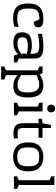

<svg xmlns="http://www.w3.org/2000/svg" viewBox="1170 -1931 985 3365"><g transform="rotate(90 1662.5 -248.5)"><path d="M459 -428Q459 -347 363 -347L319 -447Q240 -447 200 -429Q160 -411 144.5 -370.5Q129 -330 129 -253Q129 -174 146.5 -132Q164 -90 200.5 -74Q237 -58 300 -58Q343 -58 378 -63.5Q413 -69 451 -83V-11Q420 1 378.5 7.5Q337 14 296 14Q172 14 106.5 -45.5Q41 -105 41 -250Q41 -391 107.5 -453.5Q174 -516 308 -516Q391 -516 425 -495Q459 -474 459 -428Z M1074 -55V0H955L929 -72Q888 -30 840.5 -10Q793 10 734 10Q638 10 592 -27Q546 -64 546 -147Q546 -235 601 -274.5Q656 -314 778 -314Q826 -314 862.5 -305.5Q899 -297 922 -285V-324Q922 -370 910.5 -395.5Q899 -421 869.5 -432.5Q840 -444 784 -444Q683 -444 574 -420V-492Q685 -516 786 -516Q880 -516 927.5 -497Q975 -478 990.5 -442Q1006 -406 1006 -342V-85ZM748 -62Q796 -62 840.5 -79.5Q885 -97 922 -128V-228Q866 -244 787 -244Q700 -244 667 -222Q634 -200 634 -153Q634 -104 658.5 -83Q683 -62 748 -62Z M1688 -249Q1688 -150 1666 -93.5Q1644 -37 1600.5 -13.5Q1557 10 1489 10Q1430 10 1383.5 -8.5Q1337 -27 1297 -65V139L1375 169V224H1145V169L1213 139V-417L1145 -445V-502H1256L1287 -454Q1340 -487 1386 -501.5Q1432 -516 1480 -516Q1580 -516 1634 -453Q1688 -390 1688 -249ZM1600 -241Q1600 -344 1567.5 -393.5Q1535 -443 1460 -443Q1425 -443 1392.5 -434Q1360 -425 1297 -402V-128Q1379 -63 1472 -63Q1517 -63 1545 -78.5Q1573 -94 1586.5 -133Q1600 -172 1600 -241Z M1950 -652Q1950 -619 1931.5 -601Q1913 -583 1882 -583Q1851 -583 1832.5 -601Q1814 -619 1814 -652Q1814 -685 1832.5 -703Q1851 -721 1882 -721Q1913 -721 1931.5 -703Q1950 -685 1950 -652ZM1932 -85 2000 -55V0H1780V-55L1848 -85V-417L1780 -445V-502H1932Z M2139 -163V-432H2061V-488L2139 -502L2169 -647H2223V-502L2394 -501V-431L2223 -432V-163Q2223 -122 2233 -101Q2243 -80 2266 -72Q2289 -64 2333 -64Q2367 -64 2404 -71V-1Q2368 8 2318 8Q2222 8 2180.5 -31Q2139 -70 2139 -163Z M2983 -251Q2983 -113 2913.5 -49.5Q2844 14 2729 14Q2614 14 2544.5 -49.5Q2475 -113 2475 -251Q2475 -389 2544.5 -452.5Q2614 -516 2729 -516Q2844 -516 2913.5 -452.5Q2983 -389 2983 -251ZM2563 -251Q2563 -176 2580.5 -134Q2598 -92 2633.5 -75Q2669 -58 2729 -58Q2789 -58 2824.5 -75Q2860 -92 2877.5 -134Q2895 -176 2895 -251Q2895 -326 2877.5 -368Q2860 -410 2824.5 -427Q2789 -444 2729 -444Q2669 -444 2633.5 -427Q2598 -410 2580.5 -368Q2563 -326 2563 -251Z M3222 -85 3290 -55V0H3070V-55L3138 -85V-625L3070 -653V-710H3222Z"/></g></svg>

Font: Rhodium Libre
Style: Regular
Weight: 400
Designer: James Puckett
Foundry: Dunwich Type Founders
Version: Version 1.001; ttfautohint (v1.3)